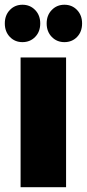

<svg xmlns="http://www.w3.org/2000/svg" viewBox="-25 -782 363 802"><path d="M61 0V-542H251V0ZM317.9 -684.1Q317.9 -649.4 296.9 -627.7Q275.9 -606 244.1 -606Q212.4 -606 191.2 -627.9Q169.9 -649.9 169.9 -684.1Q169.9 -718.3 191.2 -740.2Q212.4 -762.2 244.1 -762.2Q275.9 -762.2 296.9 -740.2Q317.9 -718.3 317.9 -684.1ZM143.1 -684.1Q143.1 -649.4 121.8 -627.7Q100.6 -606 68.8 -606Q37.1 -606 16.1 -627.9Q-4.9 -649.9 -4.9 -684.1Q-4.9 -718.3 16.1 -740.2Q37.1 -762.2 68.8 -762.2Q100.6 -762.2 121.8 -740.2Q143.1 -718.3 143.1 -684.1Z"/></svg>

Font: Montserrat ExtraBold
Style: Regular
Weight: 800
Designer: Julieta Ulanovsky
Foundry: Julieta Ulanovsky
Version: Version 9.000